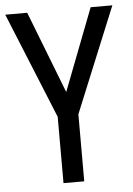

<svg xmlns="http://www.w3.org/2000/svg" viewBox="-52 -754 548 793"><g transform="rotate(-5 222.0 -357.0)"><path d="M223 -374 354 -714H444L265 -278V0H179V-275L0 -714H91Z"/></g></svg>

Font: Noto Sans Thai Cond
Style: Regular
Weight: 400
Width: 3
Designer: Monotype Design Team
Foundry: Monotype Imaging Inc.
Version: Version 2.002; ttfautohint (v1.8.4.7-5d5b)